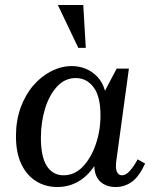

<svg xmlns="http://www.w3.org/2000/svg" viewBox="-20 -740 622 770"><path d="M44 -194Q44 -256 62.5 -307.5Q81 -359 113 -396.5Q145 -434 185.5 -454.5Q226 -475 268 -475Q298 -475 324.5 -464Q351 -453 371.5 -431Q392 -409 401 -376L448 -465H497L447 -99Q442 -67 448.5 -52Q455 -37 469 -37Q485 -37 501 -55Q517 -73 532 -101L562 -84Q538 -32 509 -11Q480 10 444 10Q407 10 383.5 -10.5Q360 -31 358 -74Q332 -34 294 -12Q256 10 210 10Q162 10 124.5 -13.5Q87 -37 65.5 -82Q44 -127 44 -194ZM144 -187Q144 -111 168 -74Q192 -37 235 -37Q279 -37 312 -71.5Q345 -106 364 -161Q383 -216 383 -277Q383 -354 355 -390.5Q327 -427 284 -427Q240 -427 208.5 -392.5Q177 -358 160.5 -303.5Q144 -249 144 -187ZM212 -720H314L324 -548H294Z"/></svg>

Font: Brygada 1918 Medium
Style: Italic
Weight: 500
Italic angle: -8°
Designer: Mateusz Machalski | Borys Kosmynka | Przemek Hoffer
Foundry: NIEPODLEGLA 2018
Version: Version 3.006